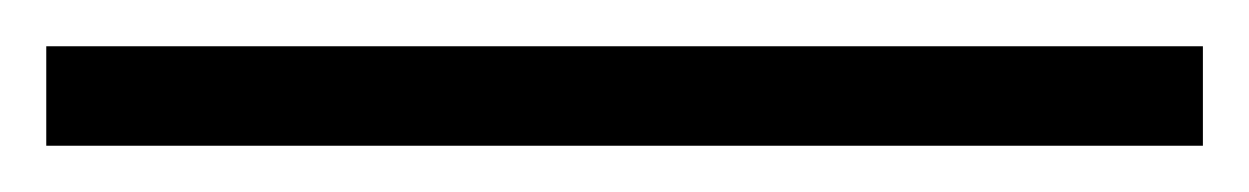

<svg xmlns="http://www.w3.org/2000/svg" viewBox="-20 16 540 83"><path d="M0 79V36H500V79Z"/></svg>

Font: Luxurious Roman
Style: Regular
Weight: 400
Designer: Robert E. Leuschke
Foundry: Robert E. Leuschke
Version: Version 1.010; ttfautohint (v1.8.3)